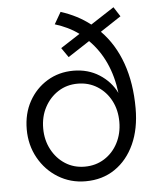

<svg xmlns="http://www.w3.org/2000/svg" viewBox="-53 -783 696 839"><g transform="rotate(-5 295.0 -363.5)"><path d="M289 10Q223 10 169 -23Q115 -56 83.5 -112.5Q52 -169 52 -238Q52 -307 81.5 -360.5Q111 -414 162 -445Q213 -476 277 -476Q341 -476 390.5 -444.5Q440 -413 465 -362Q447 -509 357 -599L262 -537L233 -579L318 -634Q295 -651 269 -663.5Q243 -676 214 -685L244 -737Q281 -725 313 -708.5Q345 -692 373 -670L476 -737L503 -695L412 -635Q472 -574 503 -486.5Q534 -399 534 -289Q534 -199 503.5 -132Q473 -65 418 -27.5Q363 10 289 10ZM291 -54Q339 -54 377 -78Q415 -102 436.5 -143.5Q458 -185 458 -236Q458 -288 436.5 -329Q415 -370 377 -394Q339 -418 291 -418Q243 -418 205.5 -394Q168 -370 146 -329Q124 -288 124 -236Q124 -185 146 -143.5Q168 -102 205.5 -78Q243 -54 291 -54Z"/></g></svg>

Font: Red Hat Text VF
Style: Regular
Weight: 400
Designer: Pentagram, MCKL
Foundry: Pentagram, MCKL
Version: Version 1.023